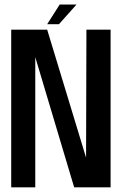

<svg xmlns="http://www.w3.org/2000/svg" viewBox="-20 -802 530 822"><path d="M350 -675H453.5V0H297.5L131 -557.5V0H28V-675H182L348.5 -127ZM235.5 -782.5H307.5L232.5 -698.5H182Z"/></svg>

Font: Anybody Narrow Medium
Style: Regular
Weight: 500
Width: 3
Designer: Tyler Finck
Foundry: Etcetera Type Company
Version: Version 1.000; ttfautohint (v1.8)